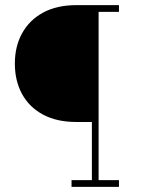

<svg xmlns="http://www.w3.org/2000/svg" viewBox="-20 -731 550 751"><path d="M259.8 0V-26.4H339.4V-253.9H278.3Q202.1 -253.9 148.4 -282.7Q94.7 -311.5 66.4 -363Q38.1 -414.6 38.1 -482.4Q38.1 -549.8 66.7 -601.3Q95.2 -652.8 148.9 -681.9Q202.6 -710.9 278.3 -710.9H445.3V-684.6H365.7V-26.4H445.3V0Z"/></svg>

Font: Roboto Slab LO Thin
Style: Regular
Weight: 250
Designer: Google
Version: Version 2.00;September 28, 2018;FontCreator 11.5.0.2427 64-b